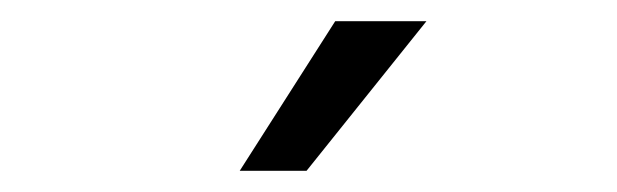

<svg xmlns="http://www.w3.org/2000/svg" viewBox="-20 -734 582 181"><path d="M206 -573 296 -714H382L269 -573Z"/></svg>

Font: RibengUni
Style: Regular
Weight: 400
Designer: (1) Dr. Andrew Glass (Senior Program Manager at Microsoft Corporation)
(2) Bivuti Chakma (Chakma Font Designer & Keyboar
Foundry: Bivuti Chakma
Version: Version 2.2022; Updated on: 03 June 2022; Friday